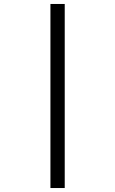

<svg xmlns="http://www.w3.org/2000/svg" viewBox="-20 -812 580 967"><path d="M234 -792H306V135H234Z"/></svg>

Font: gurmukhi25
Style: Book
Weight: 400
Designer: Jelle Bosma - Monotype Design Team
Foundry: Monotype Imaging Inc.
Version: Version 2.003